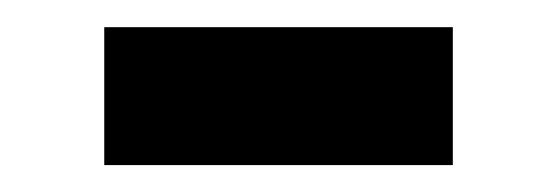

<svg xmlns="http://www.w3.org/2000/svg" viewBox="-20 -377 412 142"><path d="M57.1 -356.9H314.9V-254.9H57.1Z"/></svg>

Font: Montserrat arm SemiBold
Style: Regular
Weight: 600
Designer: Julieta Ulanovsky
Foundry: Julieta Ulanovsky
Version: Version 6.000;PS 006.000;hotconv 1.0.88;makeotf.lib2.5.64775